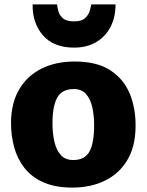

<svg xmlns="http://www.w3.org/2000/svg" viewBox="-20 -843 665 871"><path d="M308 8Q231 8 177.2 -15.8Q123.5 -39.5 91 -81Q58.5 -122.5 44 -176.2Q29.5 -230 30 -290Q31.5 -379 68.5 -440Q105.5 -501 170 -532.5Q234.5 -564 318 -564Q421 -564 482.2 -523Q543.5 -482 570 -414.5Q596.5 -347 595 -267Q594 -177.5 557.2 -116.2Q520.5 -55 456 -23.5Q391.5 8 308 8ZM312 -117Q365.5 -117 386.2 -156.2Q407 -195.5 407 -275Q407 -320 398.5 -357.2Q390 -394.5 370 -416.8Q350 -439 315 -439Q260.5 -439 239.2 -399.5Q218 -360 218 -284Q218 -238 226.8 -200Q235.5 -162 256 -139.5Q276.5 -117 312 -117ZM316 -627Q223 -627 174.8 -682.8Q126.5 -738.5 128 -823H239Q240 -811.5 244.5 -793.2Q249 -775 265 -760.5Q281 -746 316 -746Q350 -746 365.8 -760.5Q381.5 -775 386.8 -793.2Q392 -811.5 394 -823H504Q504.5 -766.5 482 -722.2Q459.5 -678 417.2 -652.5Q375 -627 316 -627Z"/></svg>

Font: Merriweather Sans ExtraBold
Style: Regular
Weight: 800
Designer: Eben Sorkin
Foundry: Eben Sorkin
Version: Version 2.001; ttfautohint (v1.8.3)